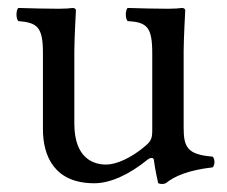

<svg xmlns="http://www.w3.org/2000/svg" viewBox="-20 -451 571 483"><path d="M217 10C256 10 303 -10 352 -50C357 -54 366 -56 367 -49C370 -24 378 10 378 10C386 13 391 12 397 10C419 -8 454 -23 515 -30C521 -36 521 -51 515 -57C451 -62 442 -81 442 -130V-322C442 -352 446 -425 446 -425C446 -428 443 -431 438 -431C433 -430 418 -429 403 -429C371 -429 335 -430 301 -431C295 -425 295 -404 301 -398C350 -395 363 -383 363 -317V-124C363 -105 361 -97 347 -85C310 -53 272 -37 247 -37C217 -37 167 -51 167 -140V-322C167 -352 171 -425 171 -425C171 -428 168 -431 163 -431C158 -430 143 -429 128 -429C96 -429 60 -430 26 -431C20 -425 20 -404 26 -398C74 -394 88 -383 88 -318V-126C88 -57 118 10 217 10Z"/></svg>

Font: Libertinus Serif
Style: Regular
Weight: 400
Designer: Philipp H. Poll, Khaled Hosny
Foundry: Caleb Maclennan
Version: Version 7.050;RELEASE